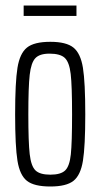

<svg xmlns="http://www.w3.org/2000/svg" viewBox="-20 -670 365 698"><path d="M35 -254Q35 -371 43.5 -423.5Q52 -476 78 -497Q104 -518 163 -518Q221 -518 247 -497Q273 -476 281.5 -423.5Q290 -371 290 -254Q290 -138 281.5 -85.5Q273 -33 247 -12.5Q221 8 163 8Q104 8 78 -12.5Q52 -33 43.5 -85.5Q35 -138 35 -254ZM242 -254Q242 -358 237 -401Q232 -444 215.5 -459.5Q199 -475 160 -475Q124 -475 108.5 -458.5Q93 -442 88 -398Q83 -354 83 -254Q83 -153 88 -109.5Q93 -66 109 -50.5Q125 -35 163 -35Q201 -35 217 -50.5Q233 -66 237.5 -109Q242 -152 242 -254ZM66 -612V-650H258V-612Z"/></svg>

Font: Saira Ultra Condensed Light
Style: Regular
Weight: 300
Width: 1
Designer: Hector Gatti with collaboration of the Omnibus-Type team
Foundry: Omnibus-Type
Version: Version 1.001; ttfautohint (v1.8)